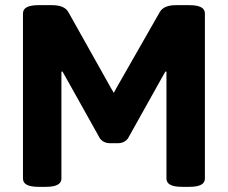

<svg xmlns="http://www.w3.org/2000/svg" viewBox="-20 -722 883 744"><path d="M367 -186 244 -406Q231 -428 222 -445L218 -444V-395V-30Q218 2 158 2H129Q69 2 69 -30V-670Q69 -702 129 -702H182Q230 -702 245 -675L411 -379L421 -362L430 -379L599 -675Q614 -702 662 -702H714Q774 -702 774 -670V-30Q774 2 714 2H685Q625 2 625 -30V-395V-444L621 -445Q612 -428 599 -406L476 -186Q462 -167 436 -167H407Q381 -167 367 -186Z"/></svg>

Font: Asap-Bold
Style: Bold
Weight: 700
Designer: Pablo Cosgaya
Foundry: Omnibus-Type
Version: Version 2.000; ttfautohint (v1.8)